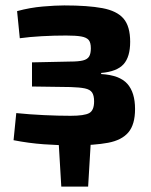

<svg xmlns="http://www.w3.org/2000/svg" viewBox="-20 -525 556 708"><path d="M315 -5 305 163H206L196 -5ZM217 -505Q304 -505 357.5 -495Q411 -485 435.5 -456.5Q460 -428 460 -371Q460 -315 435.5 -288Q411 -261 353 -256V-252Q421 -248 449.5 -216Q478 -184 478 -123Q478 -66 453.5 -37Q429 -8 378.5 1.5Q328 11 250 11Q197 11 141.5 7Q86 3 30 -8L40 -108Q89 -103 142 -100.5Q195 -98 240 -98Q291 -98 309 -108Q327 -118 327 -151Q327 -173 319.5 -184Q312 -195 293 -199Q274 -203 240 -204L98 -206V-295L239 -298Q269 -298 285.5 -302Q302 -306 308.5 -316.5Q315 -327 315 -347Q315 -368 307 -377.5Q299 -387 279.5 -390.5Q260 -394 224 -394Q179 -394 134 -391.5Q89 -389 53 -384L43 -484Q91 -497 138 -501Q185 -505 217 -505Z"/></svg>

Font: Exo 2
Style: Bold
Weight: 700
Designer: Natanael Gama
Foundry: Natanael Gama
Version: Version 2.010